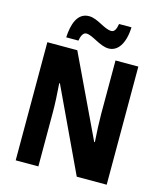

<svg xmlns="http://www.w3.org/2000/svg" viewBox="-132 -1023 955 1121"><g transform="rotate(15 345.0 -462.5)"><path d="M169 -770H243C249 -809 263 -822 278 -822C316 -822 371 -771 424 -771C478 -771 518 -823 522 -925H447C441 -890 431 -874 413 -874C369 -874 320 -924 267 -924C195 -924 173 -848 169 -770ZM620 0V-714H482V-391C482 -345 485 -281 489 -222H485L251 -714H70V0H207V-326C207 -373 204 -438 199 -501H203L439 0Z"/></g></svg>

Font: Noto Sans Bengali Condensed
Style: Bold
Weight: 700
Width: 3
Designer: Joana Ranito - Universal Thirst; Jelle Bosma - Monotype Design Team
Foundry: Universal Thirst ehf.
Version: Version 3.000